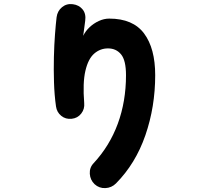

<svg xmlns="http://www.w3.org/2000/svg" viewBox="-20 -861 1040 960"><path d="M453 60Q431 39 429 8Q427 -23 448 -45Q528 -131 569 -242.5Q610 -354 610 -485Q610 -559 585.5 -589Q561 -619 520 -619Q481 -619 451 -593Q421 -567 407 -507Q393 -447 401 -346Q404 -316 386 -293Q368 -270 338 -267Q308 -264 286 -282Q264 -300 260 -329Q252 -385 250 -449Q248 -513 249.5 -575Q251 -637 255 -689.5Q259 -742 263 -775Q267 -806 290 -825Q313 -844 344 -840Q375 -836 393 -814Q411 -792 406 -757Q405 -747 401.5 -723Q398 -699 396 -682Q407 -705 427.5 -724.5Q448 -744 474 -756Q500 -768 526 -768Q645 -768 700.5 -693.5Q756 -619 756 -485Q756 -327 707 -185Q658 -43 560 56Q538 78 507 79.5Q476 81 453 60Z"/></svg>

Font: Zen Maru Gothic Black
Style: Regular
Weight: 900
Designer: Yoshimichi Ohira
Foundry: Positype
Version: Version 1.001